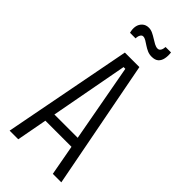

<svg xmlns="http://www.w3.org/2000/svg" viewBox="-262 -877 927 927"><g transform="rotate(45 202.0 -413.5)"><path d="M25 0 152 -660H251L378 0H320L209 -606H197L84 0ZM95 -156V-208H309V-156ZM257 -737Q241 -737 227.5 -743Q214 -749 202 -757Q190 -765 179.5 -771.5Q169 -778 159 -778Q151 -778 145.5 -768.5Q140 -759 140 -745H102Q96 -767 99.5 -785Q103 -803 116 -815Q129 -827 149 -827Q163 -827 176.5 -820.5Q190 -814 202.5 -806Q215 -798 227 -791.5Q239 -785 250 -785Q260 -785 265.5 -794Q271 -803 272 -818H309Q312 -796 308 -777Q304 -758 292 -747.5Q280 -737 257 -737Z"/></g></svg>

Font: Bricolage Grotesque 24pt Condensed ExtraLight
Style: Regular
Weight: 250
Width: 3
Designer: Mathieu Triay
Foundry: Atelier Triay
Version: Version 1.001;gftools[0.9.33.dev8+g029e19f]